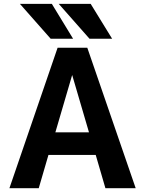

<svg xmlns="http://www.w3.org/2000/svg" viewBox="-20 -982 754 1004"><path d="M269.5 -290H445.3L357.4 -589.8ZM29.3 2 281.2 -732.4H436.5L689.5 2H531.2L480.5 -171.9H233.4L182.6 2ZM454.1 -961.9 566.4 -779.3H448.2L287.1 -961.9ZM251 -961.9 362.3 -779.3H245.1L84 -961.9Z"/></svg>

Font: Nasu
Style: Bold
Weight: 700
Designer: Ryoko NISHIZUKA (kana &amp; ideographs); Paul D. Hunt (Latin, Greek &amp; Cyrillic); Wenlong ZHANG (bopomofo); Sandoll C
Version: Version 2014.1215